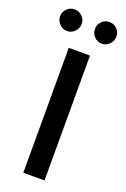

<svg xmlns="http://www.w3.org/2000/svg" viewBox="-170 -861 596 910"><g transform="rotate(20 128.0 -405.5)"><path d="M183 -630V0H76V-630ZM-14 -758Q-14 -779 2 -795Q18 -811 40 -811Q63 -811 79 -795Q95 -779 95 -758Q95 -735 79 -718.5Q63 -702 40 -702Q18 -702 2 -718.5Q-14 -735 -14 -758ZM162 -758Q162 -779 177.5 -795Q193 -811 216 -811Q239 -811 254.5 -795Q270 -779 270 -758Q270 -735 254.5 -718.5Q239 -702 216 -702Q193 -702 177.5 -718.5Q162 -735 162 -758Z"/></g></svg>

Font: Mukta Malar Medium
Style: Regular
Weight: 500
Designer: Aadarsh Rajan, Girish Dalvi, Yashodeep Gholap
Foundry: Ek Type
Version: Version 2.538;PS 1.000;hotconv 16.6.51;makeotf.lib2.5.65220;